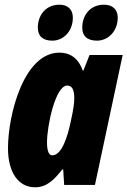

<svg xmlns="http://www.w3.org/2000/svg" viewBox="-20 -787 542 817"><path d="M393 -614C439 -614 481 -653 481 -712C481 -747 459 -767 422 -767C362 -767 330 -720 330 -670C330 -633 352 -614 393 -614ZM203 -614C249 -614 290 -653 290 -712C290 -747 268 -767 233 -767C173 -767 141 -720 141 -670C141 -633 162 -614 203 -614ZM129 10C180 10 211 -23 245 -66H249L253 0H384L502 -553H361L335 -487H332C312 -543 275 -563 233 -563C81 -563 14 -298 14 -156C14 -54 58 10 129 10ZM202 -126C188 -126 180 -145 180 -181C180 -252 216 -423 266 -423C286 -423 296 -406 296 -370C296 -351 294 -327 280 -265C268 -209 244 -126 202 -126Z"/></svg>

Font: Noto Sans UI Condensed Black
Style: Italic
Weight: 900
Width: 3
Italic angle: -192°
Designer: Monotype Design Team
Foundry: Monotype Imaging Inc.
Version: Version 1.901